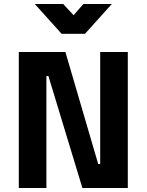

<svg xmlns="http://www.w3.org/2000/svg" viewBox="-20 -940 733 960"><path d="M74 -680H307L471 -120H481V-680H619V0H392L222 -560H212V0H74ZM539 -920 405 -771H288L154 -920H296L348 -864L397 -920Z"/></svg>

Font: Cairo
Style: Bold
Weight: 700
Designer: Mohamed Gaber
Foundry: Kief Type Foundry
Version: Version 2.100